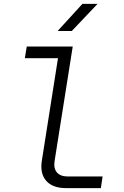

<svg xmlns="http://www.w3.org/2000/svg" viewBox="-20 -970 640 990"><path d="M321 0Q251 0 218 -38Q185 -76 196 -143L279 -670H108L118 -730H355L262 -143Q255 -103 273 -81.5Q291 -60 330 -60H509L500 0ZM277 -810 405 -950H483L350 -810Z"/></svg>

Font: NKDuy Mono ExtraLight
Style: Italic
Weight: 200
Italic angle: -9°
Monospace: yes
Designer: NKDuy
Foundry: NKDuy
Version: Version 2.251; ttfautohint (v1.8.4.7-5d5b)